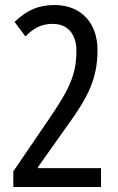

<svg xmlns="http://www.w3.org/2000/svg" viewBox="-20 -744 469 764"><path d="M382 0V-75H131V-79L248 -244C330 -357 368 -431 368 -545C368 -651 304 -724 197 -724C134 -724 89 -705 38 -657L81 -599C117 -635 148 -649 190 -649C251 -649 284 -606 284 -542C284 -450 259 -393 174 -269L33 -62V0Z"/></svg>

Font: Noto Sans Myanmar UI ExtraCondensed
Style: Regular
Weight: 400
Width: 2
Designer: Monotype Design Team
Foundry: Monotype Imaging Inc.
Version: Version 2.103